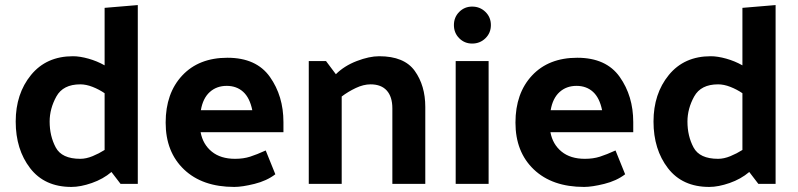

<svg xmlns="http://www.w3.org/2000/svg" viewBox="-20 -726 3150 758"><path d="M297 -393Q229 -393 202.5 -345Q176 -297 176 -246Q176 -189 200 -144Q224 -99 297 -99Q320 -99 345.5 -109.5Q371 -120 393 -134V-358Q371 -373 345.5 -383Q320 -393 297 -393ZM524 -706V0H456L420 -47Q387 -19 342.5 -3.5Q298 12 262 12Q156 12 99 -62Q42 -136 42 -246Q42 -356 102.5 -430Q163 -504 268 -504Q295 -504 329 -494.5Q363 -485 393 -468V-695Z M905 12Q779 12 706.5 -57Q634 -126 634 -242Q634 -358 699.5 -428Q765 -498 878 -498Q992 -498 1045.5 -422.5Q1099 -347 1099 -244V-204H772Q781 -156 816 -127.5Q851 -99 908 -99Q941 -99 967.5 -107.5Q994 -116 1029 -132L1067 -38Q1033 -12 984.5 0Q936 12 905 12ZM976 -291Q966 -340 940 -363.5Q914 -387 875 -387Q835 -387 808 -362.5Q781 -338 773 -291Z M1306 -433Q1339 -466 1388.5 -485Q1438 -504 1477 -504Q1576 -504 1617.5 -446Q1659 -388 1659 -304V0H1529V-298Q1529 -344 1507 -368.5Q1485 -393 1443 -393Q1415 -393 1384.5 -378.5Q1354 -364 1329 -345V0H1199V-485H1267Z M1844 -700Q1875 -700 1896.5 -679Q1918 -658 1918 -627Q1918 -596 1896.5 -575Q1875 -554 1844 -554Q1814 -554 1793 -575Q1772 -596 1772 -627Q1772 -658 1793 -679Q1814 -700 1844 -700ZM1909 -485V0H1779V-485Z M2286 12Q2160 12 2087.5 -57Q2015 -126 2015 -242Q2015 -358 2080.5 -428Q2146 -498 2259 -498Q2373 -498 2426.5 -422.5Q2480 -347 2480 -244V-204H2153Q2162 -156 2197 -127.5Q2232 -99 2289 -99Q2322 -99 2348.5 -107.5Q2375 -116 2410 -132L2448 -38Q2414 -12 2365.5 0Q2317 12 2286 12ZM2357 -291Q2347 -340 2321 -363.5Q2295 -387 2256 -387Q2216 -387 2189 -362.5Q2162 -338 2154 -291Z M2815 -393Q2747 -393 2720.5 -345Q2694 -297 2694 -246Q2694 -189 2718 -144Q2742 -99 2815 -99Q2838 -99 2863.5 -109.5Q2889 -120 2911 -134V-358Q2889 -373 2863.5 -383Q2838 -393 2815 -393ZM3042 -706V0H2974L2938 -47Q2905 -19 2860.5 -3.5Q2816 12 2780 12Q2674 12 2617 -62Q2560 -136 2560 -246Q2560 -356 2620.5 -430Q2681 -504 2786 -504Q2813 -504 2847 -494.5Q2881 -485 2911 -468V-695Z"/></svg>

Font: Palanquin Dark
Style: Regular
Weight: 400
Designer: Pria Ravichandran
Version: Version 1.001